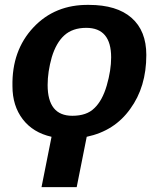

<svg xmlns="http://www.w3.org/2000/svg" viewBox="-20 -558 651 786"><path d="M579 -333Q579 -202 513 -112Q449 -22 335 2L294 208H150L191 2Q115 -15 73 -70Q31 -125 31 -205Q28 -351 116.5 -445.5Q205 -540 344 -538Q458 -538 518.5 -485Q579 -432 579 -333ZM435 -323Q435 -444 333 -444Q277 -444 243 -413Q210 -383 192 -324Q175 -264 175 -210Q175 -84 276 -84Q335 -84 366 -115Q399 -146 417 -208Q435 -270 435 -323Z"/></svg>

Font: Libra Sans
Style: Bold Italic
Weight: 700
Italic angle: -12°
Foundry: Context Ltd
Version: Version 1.002